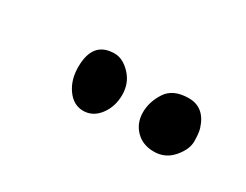

<svg xmlns="http://www.w3.org/2000/svg" viewBox="-31 -767 463 361"><g transform="rotate(30 200.0 -586.5)"><path d="M356 -607Q359 -597 359 -579.5Q359 -562 343 -543.5Q327 -525 302.5 -525Q278 -525 263 -540.5Q248 -556 248 -579Q248 -602 262 -623.5Q276 -645 310 -645Q344 -645 356 -607ZM147 -648Q165 -648 181.5 -630.5Q198 -613 198 -587.5Q198 -562 184 -543.5Q170 -525 149 -525Q128 -525 114 -544.5Q100 -564 100 -592Q100 -648 147 -648Z"/></g></svg>

Font: Devonshire
Style: Regular
Weight: 400
Designer: Astigmatic (AOETI)
Foundry: Astigmatic (AOETI)
Version: Version 1.001